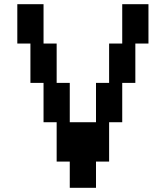

<svg xmlns="http://www.w3.org/2000/svg" viewBox="-20 -1020 790 915"><path d="M312.5 -125V-250H250V-437.5H187.5V-625H125V-812.5H62.5V-1000H187.5V-812.5H250V-625H312.5V-437.5H437.5V-625H500V-812.5H562.5V-1000H687.5V-812.5H625V-625H562.5V-437.5H500V-250H437.5V-125Z"/></svg>

Font: Better VCR
Style: Regular
Weight: 400
Designer: artdzyk
Foundry: https://fontstruct.com
Version: Version 1.0